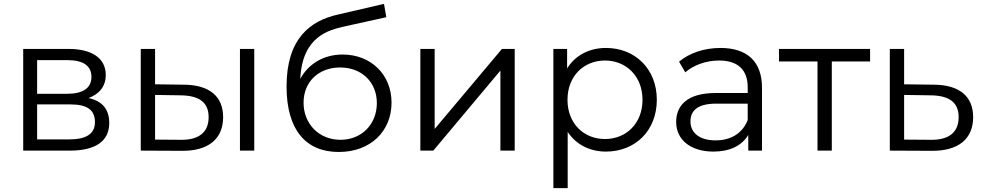

<svg xmlns="http://www.w3.org/2000/svg" viewBox="-20 -779 5086 993"><path d="M344 -239C432 -239 471 -210 471 -147C471 -86 425 -58 337 -58H172V-239ZM328 -468C409 -468 453 -440 453 -381C453 -324 409 -294 328 -294H172V-468ZM341 0C479 0 545 -52 545 -143C545 -212 511 -256 438 -272C493 -292 527 -332 527 -391C527 -479 454 -526 334 -526H100V0Z M782 -288 913 -286C1010 -285 1059 -250 1059 -173C1059 -95 1009 -54 913 -56L782 -57ZM782 -526H708V0L918 1C1057 3 1134 -60 1134 -173C1134 -280 1064 -340 931 -341L782 -343ZM1295 -526H1221V0H1295Z M1741 -56C1629 -56 1550 -139 1550 -248C1550 -356 1628 -430 1739 -430C1852 -430 1929 -353 1929 -246C1929 -137 1851 -56 1741 -56ZM1732 7C1897 7 2005 -101 2005 -248C2005 -394 1898 -497 1752 -497C1654 -497 1575 -449 1533 -371C1543 -594 1686 -624 1756 -641L1978 -690L1966 -759L1729 -704C1584 -672 1462 -579 1462 -332C1462 -107 1562 7 1732 7Z M2221 0 2568 -414V0H2642V-526H2576L2228 -112V-526H2154V0Z M3109 -60C2998 -60 2915 -141 2915 -263C2915 -384 2998 -466 3109 -466C3219 -466 3303 -384 3303 -263C3303 -141 3219 -60 3109 -60ZM2916 -97C2960 -30 3032 5 3114 5C3265 5 3377 -103 3377 -263C3377 -422 3265 -531 3114 -531C3029 -531 2956 -494 2913 -425V-526H2842V194H2916Z M3847 -158C3820 -90 3761 -53 3681 -53C3599 -53 3551 -91 3551 -151C3551 -203 3583 -243 3684 -243H3847ZM3670 5C3756 5 3818 -27 3850 -81V0H3921V-325C3921 -462 3843 -531 3706 -531C3623 -531 3545 -505 3492 -460L3524 -405C3567 -442 3631 -466 3699 -466C3797 -466 3847 -417 3847 -328V-298H3682C3530 -298 3477 -230 3477 -148C3477 -57 3551 5 3670 5Z M4282 -461H4480V-526H4009V-461H4208V0H4282Z M4656 -288 4792 -286C4889 -285 4938 -250 4938 -173C4938 -95 4888 -54 4792 -56L4656 -57ZM4656 -526H4582V0L4796 1C4936 3 5013 -60 5013 -173C5013 -280 4943 -340 4810 -341L4656 -343Z"/></svg>

Font: Montserrat-Alt1
Style: Regular
Weight: 400
Designer: Differentunic
Foundry: Differentunic
Version: Version 7.222